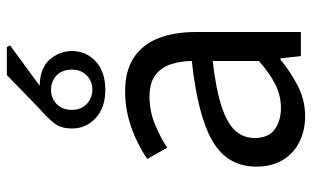

<svg xmlns="http://www.w3.org/2000/svg" viewBox="-190 -682 885 544"><g transform="rotate(-90 252.0 -410.5)"><path d="M194.3 12Q153.6 12 121.2 -4.3Q88.8 -20.5 70.1 -51.5Q51.4 -82.4 51.4 -126.2Q51.4 -208 123.4 -250.2Q195.4 -292.3 350.7 -309Q350.5 -339.5 342 -367Q333.5 -394.6 311.5 -411.7Q289.4 -428.9 249.9 -428.9Q208.1 -428.9 171.1 -413.4Q134 -397.9 104.9 -379L73 -435.4Q95.3 -450.4 125 -464.9Q154.7 -479.4 189.9 -488.7Q225.1 -498 264.1 -498Q323.2 -498 360.4 -473.3Q397.6 -448.6 415.2 -403.6Q432.8 -358.6 432.8 -297.7V0H364.5L358.1 -57.9H354.8Q319.7 -29.1 279.8 -8.5Q239.9 12 194.3 12ZM217.2 -56.5Q252.6 -56.5 284.1 -72.3Q315.6 -88.1 350.7 -118.9V-249.9Q269 -240.4 221.3 -224.5Q173.6 -208.6 153 -185.6Q132.5 -162.7 132.5 -131.5Q132.5 -91.2 157.3 -73.8Q182.1 -56.5 217.2 -56.5ZM269.2 -554.1Q218.8 -554.1 189.2 -581.2Q159.5 -608.2 159.5 -648.7Q159.5 -680.4 174.7 -699.4Q189.9 -718.3 217.8 -742.8L310.8 -833.1H390L395 -824L273.3 -734.7L275.8 -740.2Q330.2 -740.2 354.6 -711.9Q378.9 -683.7 378.9 -648.7Q378.9 -608.2 349.4 -581.2Q320 -554.1 269.2 -554.1ZM269.2 -590.8Q293.4 -590.8 309.8 -606.8Q326.2 -622.8 326.2 -648.7Q326.2 -676.3 309.8 -692.1Q293.4 -707.9 269.2 -707.9Q245.6 -707.9 228.9 -692.1Q212.2 -676.3 212.2 -648.7Q212.2 -622.8 228.9 -606.8Q245.6 -590.8 269.2 -590.8Z"/></g></svg>

Font: SourceSans3VF
Style: Regular
Weight: 200
Designer: Paul D. Hunt
Foundry: Adobe
Version: Version 3.052;hotconv 1.1.0;makeotfexe 2.6.0